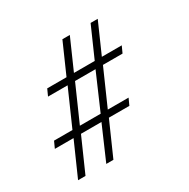

<svg xmlns="http://www.w3.org/2000/svg" viewBox="-123 -569 551 560"><g transform="rotate(-30 152.0 -289.5)"><path d="M13 -100H-12L38 -213H-25L-15 -235H47L100 -355H34L44 -377H109L154 -479H179L134 -377H204L249 -479H273L228 -377H295L285 -355H219L166 -235H236L226 -213H157L107 -100H83L132 -213H63ZM72 -235H142L194 -355H125Z"/></g></svg>

Font: Dynalight
Style: Regular
Weight: 400
Designer: Astigmatic (AOETI)
Foundry: Astigmatic (AOETI)
Version: Version 1.000